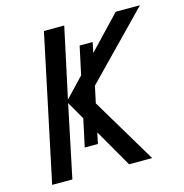

<svg xmlns="http://www.w3.org/2000/svg" viewBox="-106 -812 871 909"><g transform="rotate(-15 330.0 -357.0)"><path d="M233.4 -130.9 335 -603.5H398.9L297.9 -130.9ZM38.6 0 189.5 -713.9H289.1L215.3 -370.6L541.5 -713.9H660.2L314.5 -358.9L528.8 0H415.5L211.9 -354.5L137.7 0Z"/></g></svg>

Font: Open Sans Medium
Style: Italic
Weight: 500
Italic angle: -12°
Designer: Monotype Design Team
Foundry: Monotype Imaging Inc.
Version: Version 3.000